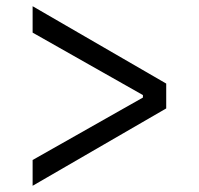

<svg xmlns="http://www.w3.org/2000/svg" viewBox="-20 -614 640 618"><path d="M85 -99 440 -300V-308L85 -509V-594L515 -345V-265L85 -16Z"/></svg>

Font: PlemolJP35 Console
Style: Regular
Weight: 400
Version: v2.0.3; ttfautohint (v1.8.4.7-5d5b-dirty) -l 6 -r 45 -G 200 